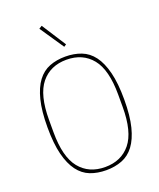

<svg xmlns="http://www.w3.org/2000/svg" viewBox="-168 -1033 951 1147"><g transform="rotate(-20 307.0 -459.5)"><path d="M307 12Q251 12 206 -5.5Q161 -23 129.5 -65Q98 -107 80.5 -176Q63 -245 63 -349Q63 -452 80.5 -521.5Q98 -591 129.5 -633Q161 -675 206 -692.5Q251 -710 307 -710Q362 -710 407.5 -692.5Q453 -675 484.5 -633Q516 -591 533.5 -521.5Q551 -452 551 -349Q551 -245 533.5 -176Q516 -107 484.5 -65Q453 -23 407.5 -5.5Q362 12 307 12ZM307 -8Q410 -8 468.5 -80Q527 -152 527 -310V-388Q527 -546 468.5 -618Q410 -690 307 -690Q204 -690 145.5 -618Q87 -546 87 -388V-310Q87 -152 145.5 -80Q204 -8 307 -8ZM219 -919 238 -931 337 -777 322 -767Z"/></g></svg>

Font: IBM Plex Sans Condensed Thin
Style: Regular
Weight: 100
Width: 3
Designer: Mike Abbink, Paul van der Laan, Pieter van Rosmalen
Foundry: Bold Monday
Version: Version 1.3